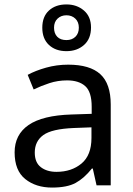

<svg xmlns="http://www.w3.org/2000/svg" viewBox="-20 -837 601 867"><path d="M288 -545Q386 -545 433 -502Q480 -459 480 -365V0H416L399 -76H395Q360 -32 321.5 -11Q283 10 215 10Q142 10 94 -28.5Q46 -67 46 -149Q46 -229 109 -272.5Q172 -316 303 -320L394 -323V-355Q394 -422 365 -448Q336 -474 283 -474Q241 -474 203 -461.5Q165 -449 132 -433L105 -499Q140 -518 188 -531.5Q236 -545 288 -545ZM314 -259Q214 -255 175.5 -227Q137 -199 137 -148Q137 -103 164.5 -82Q192 -61 235 -61Q303 -61 348 -98.5Q393 -136 393 -214V-262ZM280 -606Q231 -606 201 -634Q171 -662 171 -712Q171 -762 201 -789.5Q231 -817 280 -817Q327 -817 359 -789.5Q391 -762 391 -713Q391 -662 359.5 -634Q328 -606 280 -606ZM280 -656Q305 -656 320.5 -671Q336 -686 336 -712Q336 -738 320 -753Q304 -768 280 -768Q256 -768 240 -753Q224 -738 224 -712Q224 -686 238.5 -671Q253 -656 280 -656Z"/></svg>

Font: Noto Sans Old Persian
Style: Regular
Weight: 400
Designer: Monotype Design Team
Foundry: Monotype Imaging Inc.
Version: Version 2.001; ttfautohint (v1.8.4.7-5d5b)